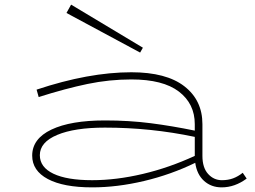

<svg xmlns="http://www.w3.org/2000/svg" viewBox="-20 -796 1102 829"><path d="M1045 -25Q994 13 937 13Q892 13 861 -15Q830 -43 823 -93Q718 -42 602 -14.5Q486 13 378 13Q254 13 186.5 -23Q119 -59 119 -124Q119 -197 202 -236.5Q285 -276 433 -276Q538 -276 631 -264Q724 -252 821 -232V-260Q821 -348 752.5 -400.5Q684 -453 547 -453Q452 -453 358 -433.5Q264 -414 147 -377L138 -409Q363 -484 547 -484Q698 -484 776 -423.5Q854 -363 854 -260V-123Q854 -72 878.5 -45Q903 -18 938 -18Q965 -18 986.5 -26Q1008 -34 1028 -50ZM821 -123V-205Q631 -245 433 -245Q302 -245 227 -213.5Q152 -182 152 -126Q152 -74 210.5 -46Q269 -18 378 -18Q482 -18 596.5 -45Q711 -72 821 -123ZM287 -776 267 -740 585 -569 597 -590Z"/></svg>

Font: BioRhyme Expanded ExtraLight
Style: Regular
Weight: 275
Width: 7
Designer: Aoife Mooney
Foundry: Aoife Mooney Type
Version: Version 1.000